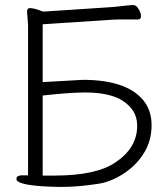

<svg xmlns="http://www.w3.org/2000/svg" viewBox="-20 -730 665 760"><path d="M99 -698Q115 -698 151 -684L423 -702Q446 -704 471.5 -707Q497 -710 508 -710Q519 -710 528.5 -694.5Q538 -679 538 -666Q538 -653 527 -653Q527 -653 464 -653Q438 -653 424 -652L149 -634V-405L308 -414Q476 -414 544 -337Q580 -296 580 -234.5Q580 -173 550 -124.5Q520 -76 470.5 -43.5Q421 -11 372 -3Q292 10 220 10L181 9Q45 4 45 -22Q45 -34 63 -36H91V-634L87 -684Q87 -698 99 -698ZM149 -352V-35H194Q363 -35 438 -88Q523 -145 523 -232Q523 -276 495 -306.5Q467 -337 423 -350.5Q379 -364 318 -364Q257 -364 149 -352Z"/></svg>

Font: ToneOZ-Pinyin-WenKai-Light
Style: Light
Weight: 300
Designer: Fontworks Inc.
Foundry: ToneOZ
Version: Version 0.240331